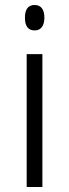

<svg xmlns="http://www.w3.org/2000/svg" viewBox="-20 -750 278 770"><path d="M80 -679Q80 -730 119 -730Q138 -730 148 -717Q158 -704 158 -679Q158 -655 148 -641.5Q138 -628 119 -628Q80 -628 80 -679ZM87 -533H150V0H87Z"/></svg>

Font: OpenSansMMV
Style: Light
Weight: 300
Foundry: Ascender Corporation
Version: Version 4.001